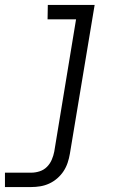

<svg xmlns="http://www.w3.org/2000/svg" viewBox="-47 -540 517 775"><path d="M-27 215V157H79Q96 157 113 151.5Q130 146 142.5 133.5Q155 121 162 104.5Q169 88 172 72L260 -462H145L146 -520H335L235 81Q232 99 226 117Q220 135 209.5 151Q199 167 184 180Q169 193 151.5 201Q134 209 115.5 212Q97 215 79 215Z"/></svg>

Font: Iosevka Etoile Light
Style: Italic
Weight: 300
Italic angle: -9°
Designer: Belleve Invis
Foundry: Belleve Invis
Version: Version 22.1.2; ttfautohint (v1.8.4)